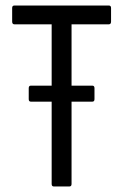

<svg xmlns="http://www.w3.org/2000/svg" viewBox="-20 -675 446 695"><path d="M92 -307Q84 -307 84 -316V-356Q84 -365 92 -365H314Q322 -365 322 -356V-316Q322 -307 314 -307H239H167ZM175 0Q167 0 167 -9V-587H32Q24 -587 24 -597V-646Q24 -655 32 -655H374Q382 -655 382 -646V-597Q382 -587 374 -587H239V-9Q239 0 231 0Z"/></svg>

Font: Sofia Sans Condensed
Style: Regular
Weight: 400
Designer: Botio Nikoltchev, Ani Petrova
Foundry: lettersoup
Version: Version 4.100